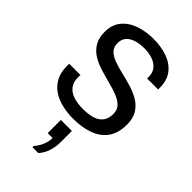

<svg xmlns="http://www.w3.org/2000/svg" viewBox="-298 -789 1195 1195"><g transform="rotate(45 300.0 -191.0)"><path d="M300 10Q248 10 200.5 -1Q153 -12 117 -36.5Q81 -61 60 -100Q39 -139 39 -195Q39 -199 39 -204.5Q39 -210 40 -215H139Q138 -209 138 -204Q138 -199 138 -193Q138 -152 158 -126Q178 -100 214 -88Q250 -76 298 -76Q346 -76 381 -86.5Q416 -97 435.5 -122Q455 -147 455 -188Q455 -225 433 -247Q411 -269 375.5 -282.5Q340 -296 297.5 -307Q255 -318 212.5 -331Q170 -344 134.5 -365Q99 -386 77 -421.5Q55 -457 55 -512Q55 -575 89 -616Q123 -657 179 -676.5Q235 -696 302 -696Q369 -696 424 -676.5Q479 -657 511.5 -615.5Q544 -574 544 -506V-493H447V-509Q447 -543 428.5 -566.5Q410 -590 377.5 -602Q345 -614 302 -614Q262 -614 230 -604Q198 -594 179.5 -573Q161 -552 161 -518Q161 -483 182.5 -462Q204 -441 239.5 -428.5Q275 -416 318 -406Q361 -396 403.5 -383Q446 -370 481.5 -349Q517 -328 539.5 -292.5Q562 -257 562 -202Q562 -125 527.5 -78.5Q493 -32 433.5 -11Q374 10 300 10ZM245 314V303Q268 277 280.5 246.5Q293 216 293 185H250V69H347V169Q347 208 335 246Q323 284 297 314Z"/></g></svg>

Font: Chivo Mono Medium
Style: Regular
Weight: 400
Monospace: yes
Version: Version 1.008